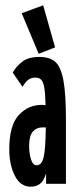

<svg xmlns="http://www.w3.org/2000/svg" viewBox="-20 -694 290 725"><path d="M96 11Q57 11 36 -30.5Q15 -72 15 -130Q15 -220 50.5 -259Q86 -298 138 -298Q145 -298 152 -297Q151 -342 147 -364Q143 -386 135 -393.5Q127 -401 115 -401Q98 -401 87 -393Q76 -385 65 -366L28 -420Q41 -443 64 -461Q87 -479 129 -479Q166 -479 187.5 -461.5Q209 -444 219 -393Q229 -342 229 -243V0H154V-39Q145 -10 130.5 0.5Q116 11 96 11ZM90 -143Q90 -115 97 -92.5Q104 -70 118 -70Q138 -70 145 -101.5Q152 -133 153 -213Q150 -213 147 -213Q144 -213 141 -213Q118 -213 104 -197Q90 -181 90 -143ZM126 -491 62 -644 143 -674 188 -515Z"/></svg>

Font: Inconsolata UltraCondensed ExtraBold
Style: Regular
Weight: 800
Width: 1
Monospace: yes
Designer: Raph Levien, Cyreal, Brenton Simpson
Foundry: Raph Levien, Cyreal, Google
Version: Version 3.001; ttfautohint (v1.8.2.53-6de2)